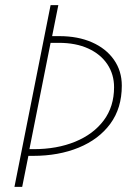

<svg xmlns="http://www.w3.org/2000/svg" viewBox="-20 -702 508 744"><path d="M36 22 176 -682H206L182 -562H210Q282 -562 336.5 -538Q391 -514 421.5 -470.5Q452 -427 452 -370Q452 -283 407.5 -222.5Q363 -162 285 -130Q207 -98 108 -98H90L66 22ZM94 -124H110Q201 -124 271.5 -153Q342 -182 382 -235.5Q422 -289 422 -364Q422 -414 396 -453Q370 -492 322 -514Q274 -536 208 -536H176Z"/></svg>

Font: Source Sans 3
Style: Italic
Weight: 200
Italic angle: -11°
Designer: Paul D. Hunt
Foundry: Adobe
Version: Version 3.046;hotconv 1.0.118;makeotfexe 2.5.65603